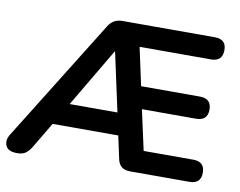

<svg xmlns="http://www.w3.org/2000/svg" viewBox="-81 -809 1153 922"><g transform="rotate(10 495.0 -348.5)"><path d="M56 8Q11 8 0 -18.5Q-11 -45 9 -76L377 -668Q400 -705 444 -705H895Q951 -705 951 -652Q951 -597 895 -597H547L587 -412H874Q930 -412 930 -358Q930 -304 874 -304H610L653 -108H895Q951 -108 951 -54Q951 0 895 0H605Q554 0 544 -49L520 -160H200L125 -34Q112 -13 97 -2.5Q82 8 56 8ZM433 -554 264 -268H497L435 -554Z"/></g></svg>

Font: Chiron GoRound TC SB
Style: Regular
Weight: 500
Designer: Ryoko NISHIZUKA 西塚涼子 (kana, bopomofo & ideographs); Paul D. Hunt (Latin, Greek & Cyrillic); Sandoll Communications 산돌커뮤니
Foundry: Adobe
Version: Version 1.000;hotconv 1.1.1;makeotfexe 2.6.0